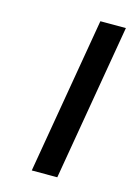

<svg xmlns="http://www.w3.org/2000/svg" viewBox="-88 -576 435 625"><g transform="rotate(15 129.0 -263.5)"><path d="M172 -527H258L168 0H82Z"/></g></svg>

Font: Be Vietnam
Style: Italic
Weight: 400
Italic angle: -9.33299°
Designer: Gabriel Lam
Foundry: TypeRant
Version: Version 3.000